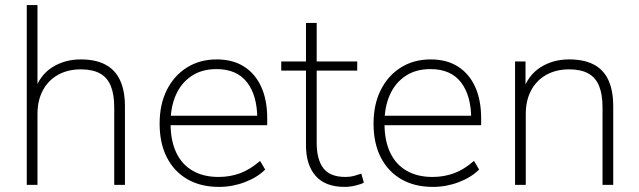

<svg xmlns="http://www.w3.org/2000/svg" viewBox="-20 -725 2508 753"><path d="M85 0V-705H127V-366H115Q135 -429 184 -460.5Q233 -492 297 -492Q355 -492 393.5 -471.5Q432 -451 451 -410Q470 -369 470 -308V0H428V-304Q428 -355 414.5 -388Q401 -421 372 -437Q343 -453 297 -453Q246 -453 207.5 -431.5Q169 -410 148 -370.5Q127 -331 127 -278V0Z M839 8Q767 8 715 -22Q663 -52 634.5 -107.5Q606 -163 606 -240Q606 -316 634.5 -372.5Q663 -429 713.5 -460.5Q764 -492 830 -492Q893 -492 937 -464Q981 -436 1004.5 -384.5Q1028 -333 1028 -260V-234H633V-271H1006L989 -259Q989 -350 949 -402Q909 -454 829 -454Q771 -454 730.5 -426.5Q690 -399 669.5 -352Q649 -305 649 -245V-240Q649 -174 671 -127Q693 -80 735.5 -55.5Q778 -31 837 -31Q882 -31 921.5 -45.5Q961 -60 1000 -94L1020 -60Q989 -29 940 -10.5Q891 8 839 8Z M1332 8Q1256 8 1218 -35Q1180 -78 1180 -156V-448H1083V-484H1180V-635H1222V-484H1381V-448H1222V-165Q1222 -100 1248 -65.5Q1274 -31 1335 -31Q1353 -31 1369.5 -35.5Q1386 -40 1397 -44L1407 -9Q1398 -3 1375 2.5Q1352 8 1332 8Z M1678 8Q1606 8 1554 -22Q1502 -52 1473.5 -107.5Q1445 -163 1445 -240Q1445 -316 1473.5 -372.5Q1502 -429 1552.5 -460.5Q1603 -492 1669 -492Q1732 -492 1776 -464Q1820 -436 1843.5 -384.5Q1867 -333 1867 -260V-234H1472V-271H1845L1828 -259Q1828 -350 1788 -402Q1748 -454 1668 -454Q1610 -454 1569.5 -426.5Q1529 -399 1508.5 -352Q1488 -305 1488 -245V-240Q1488 -174 1510 -127Q1532 -80 1574.5 -55.5Q1617 -31 1676 -31Q1721 -31 1760.5 -45.5Q1800 -60 1839 -94L1859 -60Q1828 -29 1779 -10.5Q1730 8 1678 8Z M2000 0V-484H2041V-366H2030Q2050 -429 2099 -460.5Q2148 -492 2212 -492Q2270 -492 2308.5 -472Q2347 -452 2366 -411Q2385 -370 2385 -308V0H2343V-304Q2343 -355 2329.5 -388Q2316 -421 2287 -437Q2258 -453 2212 -453Q2161 -453 2122.5 -431.5Q2084 -410 2063 -370.5Q2042 -331 2042 -278V0Z"/></svg>

Font: Nunito Sans 12pt ExtraLight
Style: Regular
Weight: 200
Designer: Vernon Adams
Foundry: Vernon Adams
Version: Version 3.101;gftools[0.9.27]